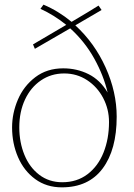

<svg xmlns="http://www.w3.org/2000/svg" viewBox="-20 -796 578 826"><path d="M482 -294Q482 -152 421.5 -71Q361 10 246 10Q180 10 131.5 -25.5Q83 -61 57.5 -120Q32 -179 32 -248Q32 -309 57 -367.5Q82 -426 132 -464Q182 -502 252 -502Q311 -502 361 -477Q411 -452 443 -398Q426 -471 385.5 -544Q345 -617 282 -674L130 -586L122 -605L265 -689Q213 -731 154 -758L167 -776Q231 -749 288 -702Q366 -748 404 -772L417 -753L304 -687Q387 -611 434.5 -505.5Q482 -400 482 -294ZM449 -271Q449 -326 424 -374Q399 -422 355 -451Q311 -480 256 -480Q200 -480 156 -450Q112 -420 87.5 -367.5Q63 -315 63 -248Q63 -184 85 -130Q107 -76 149 -44Q191 -12 248 -12Q311 -12 356.5 -46.5Q402 -81 425.5 -140Q449 -199 449 -271Z"/></svg>

Font: Taviraj Thin
Style: Regular
Weight: 250
Designer: Katatrad Team
Foundry: CadsonDemak
Version: Version 1.001